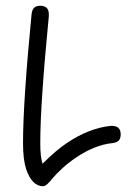

<svg xmlns="http://www.w3.org/2000/svg" viewBox="-20 -708 460 668"><path d="M60.1 -210Q60.1 -353 89.8 -658.2Q91.3 -673.3 98.4 -680.7Q105.5 -688 120.1 -688Q149.9 -688 149.9 -658.2V-651.9Q120.1 -346.7 120.1 -210Q120.1 -162.6 127.9 -138.2Q174.8 -185.1 211.9 -210Q290.5 -262.7 365.2 -270H370.1Q399.9 -270 399.9 -240.2Q399.9 -225.6 392.6 -218.5Q385.3 -211.4 370.1 -210Q309.6 -203.6 245.1 -160.2Q218.3 -142.1 196.5 -122.1Q174.8 -102.1 164.6 -89.4Q154.3 -76.7 145.5 -68.4Q136.7 -60.1 129.9 -60.1Q91.3 -60.1 70.8 -120.1Q60.1 -153.3 60.1 -210Z"/></svg>

Font: Pecita
Style: Book
Weight: 400
Width: 6
Version: Version 3.4.1